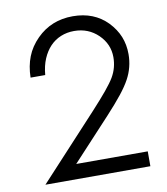

<svg xmlns="http://www.w3.org/2000/svg" viewBox="-79 -773 720 826"><g transform="rotate(-10 281.0 -359.5)"><path d="M511.2 -12.7H52.7L310.1 -291Q349.6 -334 375 -364.7Q400.4 -395.5 412.6 -416Q424.8 -437 430.4 -458.5Q436 -480 436 -502.4Q436 -559.6 393.6 -601.1Q350.6 -642.6 288.6 -642.6Q257.3 -642.6 230.5 -631.6Q203.6 -620.6 183.3 -599.4Q163.1 -578.1 150.1 -547.6Q137.2 -517.1 133.8 -477.5H69.8Q70.8 -527.8 86.7 -568.4Q102.5 -608.9 136.2 -642.6Q199.7 -706.1 293.9 -706.1Q386.7 -706.1 444.8 -646.5Q474.1 -615.7 488.3 -580.6Q502.4 -545.4 502.4 -503.9Q502.4 -446.8 475.1 -396.5Q460.9 -370.1 434.6 -336.9Q408.2 -303.7 367.7 -259.8L198.7 -77.6H511.2Z"/></g></svg>

Font: Kawthoolei
Style: Regular
Weight: 400
Designer: Moe Zed
Foundry: Moe Zed
Version: Version 1.000;July 10, 2024;FontCreator 14.0.0.2901 32-bit